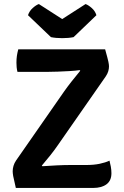

<svg xmlns="http://www.w3.org/2000/svg" viewBox="-20 -926 611 946"><path d="M296 -475.5Q311 -497 333.2 -525.2Q355.5 -553.5 375.5 -577.5L372.5 -580.5Q352.5 -577.5 323 -575.8Q293.5 -574 264.5 -573Q235.5 -572 217.5 -572H66Q63 -584 62 -595.2Q61 -606.5 61 -617.5Q61 -635 63.2 -650.5Q65.5 -666 70 -683H498Q511 -636.5 514 -622Q517 -607.5 517 -599Q517 -587.5 513.5 -575.2Q510 -563 501 -549.5L264.5 -210Q249.5 -188 227.5 -160.2Q205.5 -132.5 186 -110L189 -107Q221 -109.5 259.2 -111.2Q297.5 -113 325 -113H404Q442 -113 470.8 -119Q499.5 -125 519.5 -134.5Q523 -121.5 526 -105Q529 -88.5 529 -72.5Q529 -36 504.8 -18Q480.5 0 439 0H58Q47.5 -44 45 -58.5Q42.5 -73 42.5 -82Q42.5 -95 46.5 -108.8Q50.5 -122.5 59 -135ZM401.5 -906Q415 -901.5 432 -886.5Q449 -871.5 455 -851L342.5 -743Q318 -738 286.5 -738Q255 -738 231 -743L118 -851Q124.5 -871.5 141.2 -886.5Q158 -901.5 171.5 -906L286.5 -832Z"/></svg>

Font: Signika SC SemiBold
Style: Regular
Weight: 600
Designer: Anna Giedryś
Foundry: Anna Giedryś
Version: Version 2.000; ttfautohint (v1.8.3) -l 8 -r 50 -G 200 -x 9 -